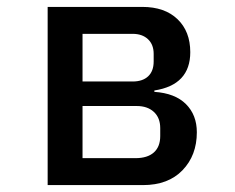

<svg xmlns="http://www.w3.org/2000/svg" viewBox="-20 -536 680 556"><path d="M118 -516H392Q457 -516 494 -480.5Q531 -445 531 -385Q531 -290 427 -274V-270Q487 -266 518.5 -234.5Q550 -203 550 -153Q550 -86 508.5 -43Q467 0 394 0H118ZM372 -78Q407 -78 425.5 -94.5Q444 -111 444 -142V-165Q444 -195 425.5 -212Q407 -229 376 -229H219V-78ZM364 -300Q393 -300 409 -315Q425 -330 425 -358V-380Q425 -407 408.5 -422.5Q392 -438 364 -438H219V-300Z"/></svg>

Font: Writer Medium
Style: Regular
Weight: 500
Monospace: yes
Designer: Mike Abbink, Paul van der Laan, Pieter van Rosmalen
Foundry: Bold Monday
Version: Version 2.001 2020